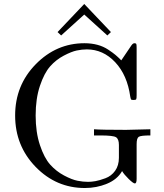

<svg xmlns="http://www.w3.org/2000/svg" viewBox="-20 -922 824 964"><path d="M269 -761 403 -902 537 -761 519 -744 403 -849 287 -744ZM404 -705Q439 -705 469 -697Q499 -689 523 -673Q547 -657 559.5 -646.5Q572 -636 589 -619L639 -693Q647 -705 655 -705Q663 -705 664.5 -700.5Q666 -696 666 -681V-444Q666 -428 664 -424Q662 -420 650 -420Q640 -420 638 -423Q636 -426 634 -437Q619 -545 558.5 -609.5Q498 -674 416 -674Q392 -674 365.5 -668.5Q339 -663 300 -642.5Q261 -622 231.5 -588.5Q202 -555 180.5 -491Q159 -427 159 -342Q159 -258 180.5 -193.5Q202 -129 232 -95.5Q262 -62 301.5 -41Q341 -20 369 -14.5Q397 -9 422 -9Q439 -9 459 -12.5Q479 -16 509 -27Q539 -38 558 -64.5Q577 -91 577 -130V-194Q577 -224 562.5 -233Q548 -242 484 -242H452V-273Q488 -270 613 -270Q624 -270 735 -273V-242Q687 -242 676.5 -235Q666 -228 666 -198V-24Q666 -1 657 -1Q649 -1 626 -23.5Q603 -46 593 -63Q569 -21 517 0.5Q465 22 406 22Q262 22 159 -84Q56 -190 56 -342Q56 -494 159.5 -599.5Q263 -705 404 -705Z"/></svg>

Font: CMU Serif
Style: Roman
Weight: 500
Version: Version 0.7.0